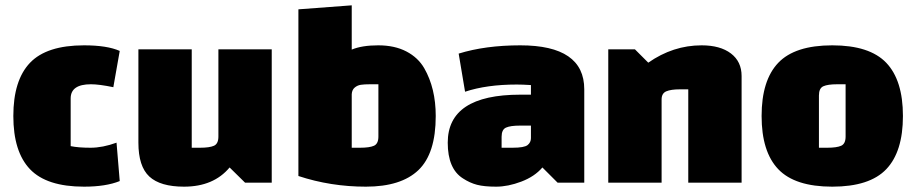

<svg xmlns="http://www.w3.org/2000/svg" viewBox="-20 -685 3436 720"><path d="M417 -150 429 -6Q377 15 295 15Q155 15 92.5 -50.5Q30 -116 30 -250Q30 -384 92.5 -449.5Q155 -515 295 -515Q382 -515 429 -494L405 -358Q352 -369 321 -369Q245 -369 245 -316V-137Q274 -131 319.5 -131Q365 -131 417 -150Z M699 -500V-131H730Q766 -131 782.5 -138.5Q799 -146 799 -173V-500H999V0H899L841 -57Q781 15 670 15Q581 15 540 -23Q499 -61 499 -150V-500Z M1099 -25V-650L1299 -665V-499Q1337 -515 1398.5 -515Q1460 -515 1504 -492Q1548 -469 1571 -429Q1614 -354 1614 -250Q1614 -109 1549 -47Q1484 15 1352 15Q1220 15 1099 -25ZM1299 -332V-131H1330Q1366 -131 1382.5 -138.5Q1399 -146 1399 -173V-369H1368Q1346 -369 1333 -367Q1320 -365 1310 -356.5Q1300 -348 1299 -332Z M1931 -515Q2171 -515 2171 -350V0H2071L2014 -57Q1985 -23 1935 -4Q1885 15 1840.5 15Q1796 15 1769 8Q1742 1 1716 -16Q1659 -52 1659 -150Q1659 -330 1931 -330H1971V-366Q1939 -368 1918 -368Q1805 -368 1724 -341L1700 -484Q1800 -515 1931 -515ZM1861 -172V-131H1902Q1946 -131 1958.5 -141Q1971 -151 1971 -167V-214H1930Q1894 -214 1877.5 -206.5Q1861 -199 1861 -172Z M2361 -500 2411 -450Q2504 -515 2611 -515Q2681 -515 2721 -484.5Q2761 -454 2761 -400V0H2561V-350H2530Q2496 -350 2478.5 -342.5Q2461 -335 2461 -312V0H2261V-500Z M2898.5 -50.5Q2836 -116 2836 -250Q2836 -384 2898.5 -449.5Q2961 -515 3101 -515Q3241 -515 3303.5 -449.5Q3366 -384 3366 -250Q3366 -116 3303.5 -50.5Q3241 15 3101 15Q2961 15 2898.5 -50.5ZM3051 -327V-131H3082Q3118 -131 3134.5 -138.5Q3151 -146 3151 -173V-369H3120Q3084 -369 3067.5 -361.5Q3051 -354 3051 -327Z"/></svg>

Font: Myanmar Thuriya
Style: Regular
Weight: 400
Designer: Danh Hong
Foundry: Google Inc.
Version: Version 2.00 November 23, 2015